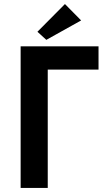

<svg xmlns="http://www.w3.org/2000/svg" viewBox="-20 -929 525 949"><path d="M82 -700H467V-585H216V0H82ZM381 -828 209 -732 165 -772 301 -909Z"/></svg>

Font: Tilda Sans Bold
Style: Regular
Weight: 700
Designer: ParaType Ltd
Foundry: ParaType Ltd
Version: Version 1.009